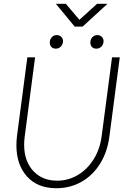

<svg xmlns="http://www.w3.org/2000/svg" viewBox="-20 -989 725 1018"><path d="M67 -218Q67 -242 70 -267L125 -685H166L111 -265Q108 -243 108 -222Q108 -135 156 -83Q204 -31 283 -31Q342 -31 392.5 -61Q443 -91 476.5 -144.5Q510 -198 519 -267L574 -685H615L560 -265Q549 -182 510 -120Q471 -58 411 -24.5Q351 9 279 9Q179 9 123 -53.5Q67 -116 67 -218ZM244 -763Q244 -780 254.5 -791.5Q265 -803 281 -803Q295 -803 304.5 -794Q314 -785 314 -771Q314 -754 303 -742.5Q292 -731 276 -731Q261 -731 252.5 -740Q244 -749 244 -763ZM459 -763Q459 -780 469.5 -791.5Q480 -803 496 -803Q510 -803 519.5 -794Q529 -785 529 -771Q529 -754 518 -742.5Q507 -731 491 -731Q476 -731 467.5 -740Q459 -749 459 -763ZM329 -969 401 -884 495 -969H550L418 -848H376L276 -969Z"/></svg>

Font: Bellota Text Light
Style: Italic
Weight: 300
Italic angle: -7.5°
Designer: Kemie Guaida
Foundry: Kemie Guaida
Version: Version 4.001